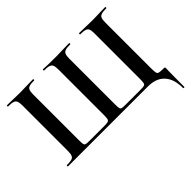

<svg xmlns="http://www.w3.org/2000/svg" viewBox="-161 -911 1389 1389"><g transform="rotate(-45 534.0 -216.5)"><path d="M30 -12Q65 -12 81 -17Q97 -22 103 -36.5Q109 -51 109 -81V-544Q109 -574 103 -588Q97 -602 81 -607.5Q65 -613 30 -613Q28 -613 28 -619Q28 -625 30 -625L84 -624Q130 -622 158 -622Q191 -622 241 -624L297 -625Q300 -625 300 -619Q300 -613 297 -613Q263 -613 247 -607.5Q231 -602 225.5 -588Q220 -574 220 -544V-83Q220 -49 222.5 -38Q225 -27 234 -24Q243 -21 270 -21H422Q450 -21 460.5 -24.5Q471 -28 474 -40Q477 -52 477 -83V-544Q477 -574 471 -588Q465 -602 449 -607.5Q433 -613 399 -613Q396 -613 396 -619Q396 -625 399 -625Q450 -622 533 -622Q561 -622 609 -624L667 -625Q669 -625 669 -619Q669 -613 667 -613Q632 -613 616 -607.5Q600 -602 594 -588Q588 -574 588 -544V-83Q588 -49 590.5 -38Q593 -27 602 -24Q611 -21 639 -21H791Q820 -21 830 -24Q840 -27 843 -38.5Q846 -50 846 -83V-544Q846 -574 840.5 -588Q835 -602 818.5 -607.5Q802 -613 768 -613Q766 -613 766 -619Q766 -625 768 -625L825 -624Q875 -622 908 -622Q937 -622 981 -624L1035 -625Q1038 -625 1038 -619Q1038 -613 1035 -613Q1001 -613 984.5 -607.5Q968 -602 962.5 -588Q957 -574 957 -544V-81Q957 -44 960 -31.5Q963 -19 974.5 -15.5Q986 -12 1021 -12Q1030 -12 1032 -10Q1034 -8 1034 0Q1034 23 1033 38Q1033 55 1032.5 88.5Q1032 122 1032 187Q1032 192 1026 192Q1020 192 1020 187Q1020 96 976 48Q932 0 849 0H30Q28 0 28 -6Q28 -12 30 -12Z"/></g></svg>

Font: Cormorant SC
Style: Bold
Weight: 700
Designer: Christian Thalmann (Catharsis Fonts)
Foundry: Catharsis Fonts
Version: Version 4.000